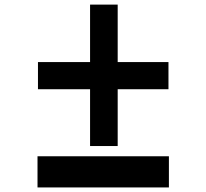

<svg xmlns="http://www.w3.org/2000/svg" viewBox="-20 -822 905 842"><path d="M144.5 0H720.7V-136.7H144.5ZM375 -549.8H146.5V-430.7H375V-181.6H496.1V-430.7H718.8V-549.8H496.1V-801.8H375Z"/></svg>

Font: OCR-B
Style: Regular
Weight: 400
Version: 1.1